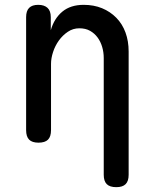

<svg xmlns="http://www.w3.org/2000/svg" viewBox="-20 -580 640 794"><path d="M191 -316V-42Q191 -15 178.5 -2.5Q166 10 139 10Q113 10 100.5 -2.5Q88 -15 88 -42V-509Q88 -535 100.5 -547.5Q113 -560 138 -560Q163 -560 176.5 -547.5Q190 -535 190 -509V-455Q204 -504 238 -532Q272 -560 326 -560Q368 -560 402 -546Q436 -532 461 -506.5Q486 -481 499 -445.5Q512 -410 512 -367V143Q512 169 499.5 181.5Q487 194 461 194Q434 194 421.5 181.5Q409 169 409 143V-340Q409 -364 402.5 -386Q396 -408 383.5 -425Q371 -442 352.5 -452.5Q334 -463 308 -463Q282 -463 260.5 -448.5Q239 -434 223.5 -412.5Q208 -391 199.5 -365Q191 -339 191 -316Z"/></svg>

Font: Maple Mono NL Medium
Style: Regular
Weight: 500
Monospace: yes
Designer: subframe7536
Version: Version 7.000